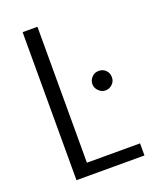

<svg xmlns="http://www.w3.org/2000/svg" viewBox="-132 -776 686 852"><g transform="rotate(-20 210.5 -349.5)"><path d="M80 0C80 0 401 0 401 0C401 0 401 -57 401 -57C401 -57 150 -57 150 -57C150 -57 150 -699 150 -699C150 -699 80 -699 80 -699C80 -699 80 0 80 0ZM338 -330C338 -330 338 -330 338 -330C351 -330 362 -335 371 -344C380 -353 384 -363 384 -376C384 -376 384 -376 384 -376C384 -389 380 -400 371 -409C362 -418 351 -422 338 -422C338 -422 338 -422 338 -422C325 -422 315 -418 306 -409C297 -400 292 -389 292 -376C292 -376 292 -376 292 -376C292 -363 297 -353 306 -344C315 -335 325 -330 338 -330Z"/></g></svg>

Font: wox.body
Style: Regular
Weight: 500
Designer: Ninad Kale (Devanagari), Jonny Pinhorn (Latin)
Foundry: Indian Type Foundry
Version: ""